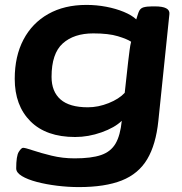

<svg xmlns="http://www.w3.org/2000/svg" viewBox="-20 -550 740 782"><path d="M301 212Q258 212 213 206.5Q168 201 130 191Q92 181 69 167Q46 153 46 136Q46 85 56.5 68.5Q67 52 74 52Q83 52 114 62.5Q145 73 190 84Q235 95 284 95Q352 95 391.5 81.5Q431 68 450.5 35Q470 2 476 -58Q447 -30 393.5 -11Q340 8 286 8Q168 8 104 -56Q40 -120 40 -229Q40 -321 75.5 -388.5Q111 -456 176.5 -493Q242 -530 332 -530Q373 -530 412.5 -522.5Q452 -515 484.5 -501.5Q517 -488 535 -471Q537 -479 539.5 -485.5Q542 -492 544 -499Q550 -516 564 -520Q578 -524 599 -524H611Q673 -524 670 -493L625 -58Q615 39 579.5 98.5Q544 158 476 185Q408 212 301 212ZM338 -113Q380 -113 422.5 -130Q465 -147 488 -172L502 -299Q506 -330 508 -347Q510 -364 514 -380Q498 -391 460 -402.5Q422 -414 360 -414Q281 -414 235.5 -373Q190 -332 190 -237Q190 -177 226.5 -145Q263 -113 338 -113Z"/></svg>

Font: Asap Expanded Expanded Regular
Style: Bold Italic
Weight: 700
Width: 7
Italic angle: -6°
Designer: Pablo Cosgaya
Foundry: Omnibus-Type
Version: Version 3.001; ttfautohint (v1.8.4.7-5d5b)